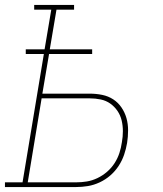

<svg xmlns="http://www.w3.org/2000/svg" viewBox="-38 -755 658 775"><path d="M-18 0V-19H53L139 -537H66V-556H142L169 -716H100V-735H261V-716H190L163 -556H334V-537H160L133 -377H324Q350 -377 374.5 -372Q399 -367 419 -354Q439 -341 452.5 -321Q466 -301 472.5 -278Q479 -255 479 -229Q479 -203 475 -178Q471 -154 463 -130.5Q455 -107 441 -85.5Q427 -64 407.5 -47Q388 -30 364.5 -19Q341 -8 317 -4Q293 0 269 0ZM74 -19H269Q291 -19 312.5 -22.5Q334 -26 355 -36Q376 -46 394 -61.5Q412 -77 424.5 -96.5Q437 -116 444 -137.5Q451 -159 454 -181Q458 -203 458 -225.5Q458 -248 453 -269Q448 -290 436 -307.5Q424 -325 407 -337Q390 -349 368.5 -353.5Q347 -358 324 -358H130Z"/></svg>

Font: Iosevka Etoile Thin Oblique
Style: Regular
Weight: 100
Italic angle: -9°
Designer: Belleve Invis
Foundry: Belleve Invis
Version: Version 15.5.2; ttfautohint (v1.8.4)